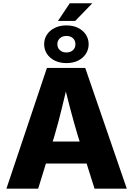

<svg xmlns="http://www.w3.org/2000/svg" viewBox="-20 -1137 803 1157"><path d="M18.6 0 262.7 -727.5H493.7L744.1 0H549.8L449.2 -318.4Q425.3 -397.9 402.3 -485.6Q379.4 -573.2 356.4 -669.4H397Q374 -573.2 352.8 -485.4Q331.5 -397.5 308.1 -318.4L210 0ZM184.6 -151.4V-284.2H577.6V-151.4ZM329.1 -1010.7 400.4 -1117.2H536.1L433.1 -1010.7ZM380.4 -756.8Q340.3 -756.8 310.1 -771.7Q279.8 -786.6 262.9 -812.5Q246.1 -838.4 246.1 -870.6Q246.1 -902.8 262.9 -928.5Q279.8 -954.1 310.1 -969Q340.3 -983.9 380.4 -983.9Q420.4 -983.9 450.4 -969Q480.5 -954.1 497.3 -928.5Q514.2 -902.8 514.2 -870.6Q514.2 -838.4 497.3 -812.5Q480.5 -786.6 450.4 -771.7Q420.4 -756.8 380.4 -756.8ZM380.4 -820.8Q404.3 -820.8 419.4 -834.5Q434.6 -848.1 434.6 -870.6Q434.6 -892.6 419.7 -906.5Q404.8 -920.4 380.4 -920.4Q356 -920.4 340.8 -906.5Q325.7 -892.6 325.7 -870.6Q325.7 -848.6 340.8 -834.7Q356 -820.8 380.4 -820.8Z"/></svg>

Font: Inter 18pt ExtraBold
Style: Regular
Weight: 800
Designer: Rasmus Andersson
Foundry: rsms
Version: Version 4.001;git-66647c0bb